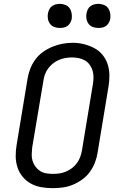

<svg xmlns="http://www.w3.org/2000/svg" viewBox="-20 -968 640 996"><path d="M253 8Q223 8 194 3Q165 -2 140.5 -15.5Q116 -29 98 -50.5Q80 -72 71 -99Q62 -126 61.5 -155.5Q61 -185 66 -215L123 -560Q127 -586 137 -611.5Q147 -637 163.5 -659.5Q180 -682 203 -698.5Q226 -715 252 -725.5Q278 -736 304 -741Q330 -746 357 -746Q387 -746 415 -739Q443 -732 468 -719Q493 -706 511 -684.5Q529 -663 538 -636Q547 -609 547.5 -579.5Q548 -550 543 -520L486 -175Q482 -149 472 -123.5Q462 -98 445.5 -75.5Q429 -53 406 -36.5Q383 -20 357.5 -9.5Q332 1 305.5 4.5Q279 8 253 8ZM254 -66Q272 -66 289 -68.5Q306 -71 322.5 -78Q339 -85 353.5 -96Q368 -107 379 -122Q390 -137 396 -153.5Q402 -170 405 -187L462 -532Q465 -550 465 -568Q465 -586 460 -602.5Q455 -619 445 -632.5Q435 -646 420.5 -654.5Q406 -663 388.5 -666.5Q371 -670 353 -670Q336 -670 319 -667Q302 -664 285.5 -657Q269 -650 254.5 -638.5Q240 -627 229.5 -612.5Q219 -598 213 -581.5Q207 -565 205 -548L147 -203Q145 -185 144.5 -167Q144 -149 149 -133Q154 -117 164 -103.5Q174 -90 188 -81Q202 -72 219 -69Q236 -66 254 -66ZM490 -823Q475 -823 461.5 -828Q448 -833 439.5 -844.5Q431 -856 428.5 -870.5Q426 -885 429 -900Q431 -910 436 -920Q441 -930 450 -936.5Q459 -943 469.5 -945.5Q480 -948 490 -948Q505 -948 519 -942.5Q533 -937 541 -925.5Q549 -914 551.5 -899.5Q554 -885 552 -870Q550 -860 544.5 -850Q539 -840 530 -833.5Q521 -827 510.5 -825Q500 -823 490 -823ZM290 -823Q275 -823 261.5 -828Q248 -833 239.5 -844.5Q231 -856 228.5 -870.5Q226 -885 229 -900Q231 -910 236 -920Q241 -930 250 -936.5Q259 -943 269.5 -945.5Q280 -948 290 -948Q305 -948 319 -942.5Q333 -937 341 -925.5Q349 -914 351.5 -899.5Q354 -885 352 -870Q350 -860 344.5 -850Q339 -840 330 -833.5Q321 -827 310.5 -825Q300 -823 290 -823Z"/></svg>

Font: Iosevka Curly Slab ExObl
Style: Regular
Weight: 400
Width: 7
Italic angle: -9°
Monospace: yes
Designer: Belleve Invis
Foundry: Belleve Invis
Version: Version 11.1.0; ttfautohint (v1.8.3)